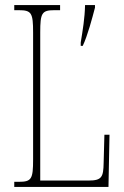

<svg xmlns="http://www.w3.org/2000/svg" viewBox="-20 -734 488 754"><path d="M36 0H406L410 -205H390L387 -94C386 -39 380 -25 328 -25H138V-606C138 -683 144 -694 194 -694H216V-714H36V-694H54C104 -694 110 -683 110 -606V-108C110 -31 104 -20 54 -20H36ZM297 -567V-554H305C324 -594 342 -662 353 -704V-714H314C313 -663 305 -616 297 -567Z"/></svg>

Font: Noto Serif Hebrew ExtraCondensed Thin
Style: Regular
Weight: 100
Width: 2
Designer: Monotype Design Team
Foundry: Monotype Imaging Inc.
Version: Version 2.004